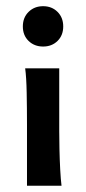

<svg xmlns="http://www.w3.org/2000/svg" viewBox="-20 -591 274 611"><path d="M65.9 0Q65.9 0 65.9 -19.8Q65.9 -39.6 65.9 -70.3Q65.9 -101.1 65.9 -134.3Q65.9 -167.5 65.9 -193.8Q65.9 -247.6 64.9 -296.1Q64 -344.7 60.1 -373.5H168.5V-173.8Q168.5 -150.4 169.2 -116.9Q169.9 -83.5 171.6 -51.5Q173.3 -19.5 175.8 0ZM117.2 -442.9Q89.4 -442.9 71 -460.7Q52.7 -478.5 52.7 -506.8Q52.7 -535.2 71 -553.2Q89.4 -571.3 117.2 -571.3Q145 -571.3 163.1 -553.2Q181.2 -535.2 181.2 -506.8Q181.2 -478.5 163.1 -460.7Q145 -442.9 117.2 -442.9Z"/></svg>

Font: Harmattan
Style: Bold
Weight: 700
Designer: George W. Nuss III and SIL International
Foundry: SIL International
Version: Version 4.000